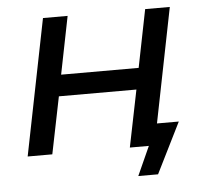

<svg xmlns="http://www.w3.org/2000/svg" viewBox="-48 -581 797 745"><g transform="rotate(-5 350.0 -208.5)"><path d="M640 -530H544L499 -305H197L242 -530H146L40 0H136L181 -222H483L438 0H512L461 113H538L636 -84H551Z"/></g></svg>

Font: AWKNG-Font Medium
Style: Italic
Weight: 500
Italic angle: -11.3°
Designer: Awakening Church
Foundry: Awakening Church
Version: Version 1.700;PS 001.700;hotconv 1.0.88;makeotf.lib2.5.64775